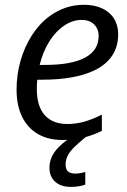

<svg xmlns="http://www.w3.org/2000/svg" viewBox="-20 -564 522 787"><path d="M47.9 -196.8Q47.9 -257.3 64.2 -314.9Q80.6 -372.6 111.1 -419.9Q141.6 -467.3 183.6 -498Q247.1 -544.4 324.2 -544.4Q366.7 -544.4 398.4 -529.8Q430.2 -515.1 447.3 -487.8Q464.4 -460.4 464.4 -423.8Q464.4 -322.8 366.7 -275.4Q287.6 -237.3 151.9 -237.3H132.8Q130.9 -222.2 130.9 -199.2Q130.9 -128.9 163.1 -92.3Q195.3 -55.7 256.8 -55.7Q290.5 -55.7 325 -65.2Q359.4 -74.7 397.5 -94.2V-27.8Q365.7 -11.7 331.5 -2.4Q299.3 23.9 282.2 41.3Q265.1 58.6 257.1 75Q249 91.3 249 111.3Q249 147.5 288.1 147.5Q306.2 147.5 329.6 141.1V192.9Q302.7 202.1 270.5 202.1Q229.5 202.1 206.1 180.9Q182.6 159.7 182.6 123Q182.6 92.3 199.7 64.9Q216.8 37.6 255.4 9.3L236.3 9.8Q177.2 9.8 135 -14.9Q92.8 -39.6 70.3 -85.9Q47.9 -132.3 47.9 -196.8ZM384.3 -416.5Q384.3 -445.8 365.5 -464.1Q346.7 -482.4 314.9 -482.4Q277.8 -482.4 243.2 -459.2Q208.5 -436 182.1 -394Q155.8 -352.1 142.6 -297.9H164.1Q273.4 -297.9 328.9 -327.9Q384.3 -357.9 384.3 -416.5Z"/></svg>

Font: Viking Open Sans
Style: Italic
Weight: 400
Italic angle: -12°
Foundry: Ascender Corporation
Version: Version 2.000